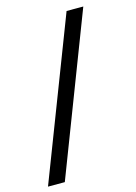

<svg xmlns="http://www.w3.org/2000/svg" viewBox="-118 -774 637 899"><g transform="rotate(-15 201.0 -325.0)"><path d="M0 61 296.9 -710.9H377.9L81.5 61Z"/></g></svg>

Font: Roboto Slab LO
Style: Regular
Weight: 400
Designer: Google
Version: Version 2.000